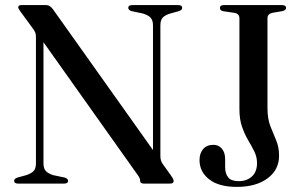

<svg xmlns="http://www.w3.org/2000/svg" viewBox="-20 -720 1188 753"><path d="M247 -11Q247 0 231.5 0H51Q35.5 0 35.5 -11Q35.5 -19 48 -23.5L82.5 -33Q102.5 -39.5 111.8 -49.2Q121 -59 121 -80V-574Q121 -585.5 118.2 -592.8Q115.5 -600 105 -613.5L60 -675Q51.5 -686.5 51.5 -691.5Q51.5 -700 64 -700H162Q176 -700 188.5 -682.5L580 -131.5V-620Q580 -640.5 570.8 -650.5Q561.5 -660.5 540.5 -667L495.5 -676.5Q483 -681 483 -689Q483 -700 498.5 -700H679Q694.5 -700 694.5 -689Q694.5 -681 682 -676.5L648 -667Q627.5 -661 618.2 -651Q609 -641 609 -620V-108Q609 -89 618.5 -76.5L651 -31Q657 -22.5 659 -17.8Q661 -13 661 -10Q661 0 647 0H543.5Q529.5 0 529.5 -11.5Q529.5 -17 527.2 -22Q525 -27 517 -38L150.5 -554.5V-80Q150.5 -59.5 159.5 -49.5Q168.5 -39.5 189 -33L234.5 -23.5Q247 -19 247 -11ZM1074.5 -109Q1074.5 -54 1029.2 -20.5Q984 13 908.5 13Q838.5 13 800.5 -16.5Q762.5 -46 762.5 -92.5Q762.5 -119 776.8 -135.5Q791 -152 817 -152Q837.5 -152 850.2 -136.8Q863 -121.5 863 -96V-64Q863 -39 875 -24.2Q887 -9.5 916.5 -9.5Q947.5 -9.5 967.8 -27.8Q988 -46 988 -80.5Q988 -104.5 977.5 -125.8Q967 -147 953.2 -170.2Q939.5 -193.5 929.2 -222.8Q919 -252 919 -292V-647.5Q919 -666.5 899.5 -669.5L856 -676Q842.5 -678.5 842.5 -688.5Q842.5 -700 857.5 -700H1086.5Q1102 -700 1102 -689Q1102 -680 1088 -676.5L1049.5 -670Q1029 -665.5 1029 -649V-296.5Q1029 -254 1040.5 -224.8Q1052 -195.5 1063.2 -169.2Q1074.5 -143 1074.5 -109Z"/></svg>

Font: Fraunces 72pt
Style: Regular
Weight: 400
Version: Version 1.000;[0bf87f6ff]